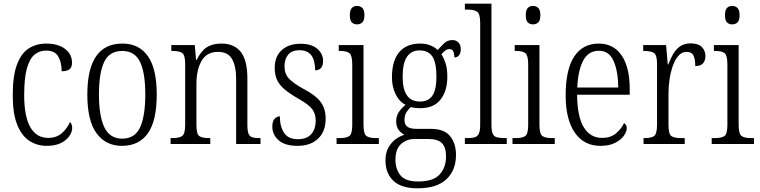

<svg xmlns="http://www.w3.org/2000/svg" viewBox="-20 -780 4114 1040"><path d="M233 10Q180 10 138.5 -17.5Q97 -45 73 -105Q49 -165 49 -264Q49 -371 72.5 -432Q96 -493 137 -518.5Q178 -544 230 -544Q294 -544 332 -515.5Q370 -487 370 -440Q370 -414 355.5 -404Q341 -394 314 -394Q314 -442 295.5 -474Q277 -506 230 -506Q194 -506 167.5 -484.5Q141 -463 126 -410.5Q111 -358 111 -265Q111 -148 144.5 -90.5Q178 -33 241 -33Q287 -33 316 -59.5Q345 -86 359 -119Q371 -108 371 -86Q371 -66 356 -43.5Q341 -21 310.5 -5.5Q280 10 233 10Z M641 10Q553 10 503 -58Q453 -126 453 -268Q453 -544 643 -544Q733 -544 781 -476Q829 -408 829 -268Q829 -126 781 -58Q733 10 641 10ZM642 -29Q711 -29 739 -90.5Q767 -152 767 -268Q767 -386 738.5 -445Q710 -504 642 -504Q573 -504 544.5 -445Q516 -386 516 -268Q516 -151 545.5 -90Q575 -29 642 -29Z M904 0V-32H914Q952 -32 967.5 -44Q983 -56 983 -105V-433Q983 -481 967.5 -492.5Q952 -504 916 -504H908V-536H1035L1042 -455H1045Q1068 -503 1099.5 -523.5Q1131 -544 1179 -544Q1249 -544 1284.5 -498.5Q1320 -453 1320 -355V-105Q1320 -72 1326 -56.5Q1332 -41 1346 -36.5Q1360 -32 1385 -32H1391V0H1259V-355Q1259 -421 1237 -460Q1215 -499 1161 -499Q1100 -499 1072 -450.5Q1044 -402 1044 -326V-102Q1044 -54 1059.5 -43Q1075 -32 1112 -32H1119V0Z M1592 10Q1523 10 1489 -20.5Q1455 -51 1455 -94Q1455 -124 1468 -137Q1481 -150 1496 -150Q1496 -94 1519 -60Q1542 -26 1594 -26Q1641 -26 1665.5 -53Q1690 -80 1690 -128Q1690 -164 1671 -189Q1652 -214 1597 -245Q1550 -272 1522 -295.5Q1494 -319 1481 -346.5Q1468 -374 1468 -412Q1468 -474 1506 -508.5Q1544 -543 1608 -543Q1668 -543 1699 -515.5Q1730 -488 1730 -451Q1730 -399 1687 -399Q1687 -508 1603 -508Q1560 -508 1540.5 -483.5Q1521 -459 1521 -421Q1521 -380 1545.5 -354Q1570 -328 1625 -298Q1690 -264 1717 -227.5Q1744 -191 1744 -137Q1744 -68 1703 -29Q1662 10 1592 10Z M1914 -648Q1897 -648 1886 -658.5Q1875 -669 1875 -698Q1875 -726 1886 -737Q1897 -748 1914 -748Q1931 -748 1942.5 -737Q1954 -726 1954 -698Q1954 -669 1942.5 -658.5Q1931 -648 1914 -648ZM1803 0V-32H1819Q1857 -32 1872.5 -43.5Q1888 -55 1888 -103V-431Q1888 -479 1873.5 -491.5Q1859 -504 1823 -504H1815V-536H1949V-106Q1949 -56 1964 -44Q1979 -32 2018 -32H2032V0Z M2242 240Q2154 240 2111 199.5Q2068 159 2068 89Q2068 48 2083.5 20Q2099 -8 2122.5 -25.5Q2146 -43 2171 -50Q2154 -58 2140 -75.5Q2126 -93 2126 -123Q2126 -152 2141 -174Q2156 -196 2177 -212Q2142 -230 2122.5 -270.5Q2103 -311 2103 -361Q2103 -450 2142 -497Q2181 -544 2256 -544Q2287 -544 2311.5 -534Q2336 -524 2351 -509Q2364 -524 2383.5 -543.5Q2403 -563 2430 -563Q2453 -563 2464.5 -548.5Q2476 -534 2476 -514Q2476 -495 2467.5 -482Q2459 -469 2441 -469Q2441 -490 2435 -502Q2429 -514 2415 -514Q2403 -514 2393 -507Q2383 -500 2371 -486Q2384 -466 2393.5 -437.5Q2403 -409 2403 -364Q2403 -288 2366.5 -241Q2330 -194 2256 -194Q2246 -194 2230 -195.5Q2214 -197 2206 -200Q2192 -189 2181.5 -172Q2171 -155 2171 -130Q2171 -104 2187.5 -93Q2204 -82 2236 -82H2313Q2387 -82 2418.5 -42Q2450 -2 2450 59Q2450 142 2398 191Q2346 240 2242 240ZM2254 -230Q2301 -230 2322.5 -262.5Q2344 -295 2344 -365Q2344 -441 2322 -474Q2300 -507 2252 -507Q2208 -507 2184.5 -472.5Q2161 -438 2161 -364Q2161 -230 2254 -230ZM2244 203Q2328 203 2362 164.5Q2396 126 2396 68Q2396 17 2373.5 -5Q2351 -27 2302 -27H2224Q2183 -27 2152.5 0Q2122 27 2122 86Q2122 135 2148.5 169Q2175 203 2244 203Z M2498 0V-32H2509Q2536 -32 2551.5 -36.5Q2567 -41 2574 -56.5Q2581 -72 2581 -105V-656Q2581 -705 2564.5 -716.5Q2548 -728 2513 -728H2498V-760H2642V-105Q2642 -72 2648.5 -56.5Q2655 -41 2671 -36.5Q2687 -32 2714 -32H2725V0Z M2867 -648Q2850 -648 2839 -658.5Q2828 -669 2828 -698Q2828 -726 2839 -737Q2850 -748 2867 -748Q2884 -748 2895.5 -737Q2907 -726 2907 -698Q2907 -669 2895.5 -658.5Q2884 -648 2867 -648ZM2756 0V-32H2772Q2810 -32 2825.5 -43.5Q2841 -55 2841 -103V-431Q2841 -479 2826.5 -491.5Q2812 -504 2776 -504H2768V-536H2902V-106Q2902 -56 2917 -44Q2932 -32 2971 -32H2985V0Z M3232 10Q3143 10 3093.5 -61.5Q3044 -133 3044 -263Q3044 -404 3090.5 -474Q3137 -544 3223 -544Q3303 -544 3347 -480Q3391 -416 3391 -298V-267H3106Q3107 -147 3142.5 -90Q3178 -33 3241 -33Q3287 -33 3316 -57Q3345 -81 3360 -113Q3366 -110 3370.5 -103.5Q3375 -97 3375 -85Q3375 -67 3359 -44.5Q3343 -22 3311.5 -6Q3280 10 3232 10ZM3329 -306Q3328 -395 3303.5 -450Q3279 -505 3224 -505Q3167 -505 3139 -452Q3111 -399 3107 -306Z M3466 0V-32H3471Q3508 -32 3523.5 -43.5Q3539 -55 3539 -106V-433Q3539 -481 3523 -492.5Q3507 -504 3469 -504H3464V-536H3588L3597 -431H3600Q3611 -460 3625.5 -486Q3640 -512 3663 -528.5Q3686 -545 3721 -545Q3762 -545 3781.5 -525.5Q3801 -506 3801 -476Q3801 -452 3788 -437Q3775 -422 3746 -422Q3746 -459 3736.5 -479Q3727 -499 3698 -499Q3674 -499 3655.5 -478.5Q3637 -458 3625 -424.5Q3613 -391 3607 -351.5Q3601 -312 3601 -275V-103Q3601 -54 3616.5 -43Q3632 -32 3669 -32H3689V0Z M3946 -648Q3929 -648 3918 -658.5Q3907 -669 3907 -698Q3907 -726 3918 -737Q3929 -748 3946 -748Q3963 -748 3974.5 -737Q3986 -726 3986 -698Q3986 -669 3974.5 -658.5Q3963 -648 3946 -648ZM3835 0V-32H3851Q3889 -32 3904.5 -43.5Q3920 -55 3920 -103V-431Q3920 -479 3905.5 -491.5Q3891 -504 3855 -504H3847V-536H3981V-106Q3981 -56 3996 -44Q4011 -32 4050 -32H4064V0Z"/></svg>

Font: Noto Serif Lao Condensed Light
Style: Regular
Weight: 300
Width: 3
Designer: Monotype Design Team
Foundry: Monotype Imaging Inc.
Version: Version 2.003; ttfautohint (v1.8.4.7-5d5b)